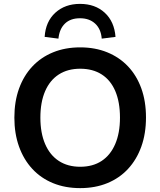

<svg xmlns="http://www.w3.org/2000/svg" viewBox="-20 -959 825 989"><path d="M393 10Q316 10 253.5 -15.5Q191 -41 146.5 -89Q102 -137 78 -204Q54 -271 54 -353Q54 -436 78 -502.5Q102 -569 146.5 -616.5Q191 -664 253.5 -689.5Q316 -715 393 -715Q470 -715 532.5 -689.5Q595 -664 639.5 -617Q684 -570 708 -503.5Q732 -437 732 -354Q732 -271 708 -204Q684 -137 639.5 -89Q595 -41 532.5 -15.5Q470 10 393 10ZM393 -100Q458 -100 503.5 -130Q549 -160 573.5 -217Q598 -274 598 -353Q598 -433 574 -489.5Q550 -546 504 -575.5Q458 -605 393 -605Q329 -605 283 -575.5Q237 -546 212.5 -489.5Q188 -433 188 -353Q188 -274 212.5 -217Q237 -160 283 -130Q329 -100 393 -100ZM281 -760 210 -769Q215 -848 265 -893.5Q315 -939 392 -939Q470 -939 519.5 -893.5Q569 -848 575 -769L504 -760Q500 -810 470 -837.5Q440 -865 392 -865Q343 -865 314.5 -837.5Q286 -810 281 -760Z"/></svg>

Font: Nunito Sans 12pt ExtraLight
Style: Regular
Weight: 200
Designer: Vernon Adams
Foundry: Vernon Adams
Version: Version 3.101;gftools[0.9.27]